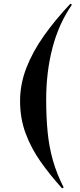

<svg xmlns="http://www.w3.org/2000/svg" viewBox="-20 -827 436 1052"><path d="M90 -274Q90 -366 124.5 -455Q159 -544 221 -631.5Q283 -719 366 -807L374 -801Q302 -697 267.5 -565Q233 -433 233 -281Q233 -185 241 -103.5Q249 -22 270 52Q291 126 329 200L320 205Q255 133 203 59.5Q151 -14 120.5 -96Q90 -178 90 -274Z"/></svg>

Font: Literata 72pt
Style: Bold Italic
Weight: 700
Italic angle: -2°
Designer: Latin by Veronika Burian and Jose Scaglione. Greek by Irene Vlachou. Cyrillic by Vera Evstafieva
Foundry: TypeTogether
Version: Version 3.002